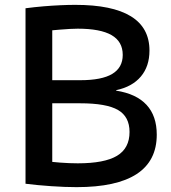

<svg xmlns="http://www.w3.org/2000/svg" viewBox="-20 -760 703 790"><path d="M295 10Q248 10 190 6Q132 2 85 -4V-726Q123 -731 159 -734Q195 -737 228.5 -738.5Q262 -740 290 -740Q442 -740 518.5 -693Q595 -646 595 -552Q595 -487 559.5 -445Q524 -403 458 -389V-387Q541 -374 583 -328.5Q625 -283 625 -206Q625 -98 542.5 -44Q460 10 295 10ZM159 -98Q188 -94 227 -91Q266 -88 300 -88Q410 -88 461.5 -119Q513 -150 513 -217Q513 -280 465.5 -307.5Q418 -335 310 -335H140V-430H310Q399 -430 442 -456Q485 -482 485 -534Q485 -589 439 -615.5Q393 -642 300 -642Q285 -642 268 -641Q251 -640 225.5 -638Q200 -636 158 -632L195 -695V-35Z"/></svg>

Font: M PLUS 2 Thin Medium
Style: Regular
Weight: 500
Version: Version 1.001